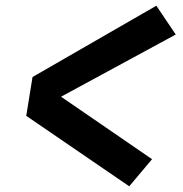

<svg xmlns="http://www.w3.org/2000/svg" viewBox="-20 -678 640 673"><path d="M433 -25 72 -272 94 -408 528 -658 596 -557 194 -339 513 -120Z"/></svg>

Font: Iosevka Etoile Heavy
Style: Italic
Weight: 900
Italic angle: -9°
Designer: Belleve Invis
Foundry: Belleve Invis
Version: Version 22.1.2; ttfautohint (v1.8.4)